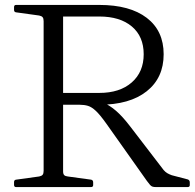

<svg xmlns="http://www.w3.org/2000/svg" viewBox="-20 -759 790 779"><path d="M236 -334V-382H383Q466 -382 514.5 -424.5Q563 -467 563 -539Q563 -611 515 -651.5Q467 -692 383 -692H236V-739H383Q507 -739 575.5 -686.5Q644 -634 644 -539Q644 -443 575 -388.5Q506 -334 383 -334ZM157 0V-739H236V0ZM613 0Q605 0 599.5 -1.5Q594 -3 589 -8.5Q584 -14 576 -25L411 -258Q386 -293 369 -309Q352 -325 337 -329.5Q322 -334 303 -334L347 -352Q375 -352 399 -342.5Q423 -333 450 -310Q477 -287 509 -245L644 -69Q651 -61 658.5 -56.5Q666 -52 677 -48L742 -31Q750 -28 750 -19V-8Q750 0 741 0ZM45 0Q37 0 37 -9V-20Q37 -29 45 -30L139 -43Q149 -45 153 -50Q157 -55 157 -66V-217H236V-64Q236 -53 240.5 -48.5Q245 -44 255 -43L350 -30Q358 -28 358 -19V-8Q358 0 349 0ZM37 -730Q37 -739 45 -739H236V-522H157V-673Q157 -684 153 -689Q149 -694 139 -696L45 -709Q37 -710 37 -719Z"/></svg>

Font: Hahmlet Light
Style: Regular
Weight: 300
Designer: Minjoo Ham & Mark Frömberg
Foundry: hypertype
Version: Version 1.002